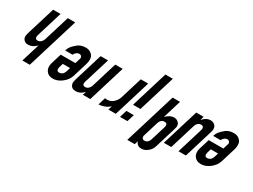

<svg xmlns="http://www.w3.org/2000/svg" viewBox="-59 -1317 2840 2157"><g transform="rotate(30 1360.5 -238.5)"><path d="M113 -185C153 -185 189.3 -202.3 221.9 -237L149.5 0H245.5L449.4 -667H353.4L251.3 -333C247 -319 238.7 -306.5 226.3 -295.5C213.9 -284.5 200.8 -279 186.8 -279C170.8 -279 160.6 -284 156.4 -294C152.1 -304 152.4 -317 157.3 -333L259.4 -667H163.4L50.3 -297C46 -283 43.4 -271.7 42.4 -263C41.4 -254.3 42.3 -243.8 45.2 -231.5C48.1 -219.2 55.8 -208.3 68.3 -199C80.8 -189.7 95.7 -185 113 -185Z M669.1 -385C679.8 -385 688.6 -380.5 695.5 -371.5C702.4 -362.5 704.4 -353 701.3 -343L679.6 -272H489.6L449.2 -140C436.8 -99.3 439.8 -64.8 458.1 -36.5C476.4 -8.2 505.9 6 546.6 6C585.9 6 624.2 -8.5 661.4 -37.5C698.6 -66.5 723.2 -100.7 735.2 -140L790.6 -321C794.9 -335 798 -349.2 800.1 -363.5C802.1 -377.8 801.5 -393.8 798.3 -411.5C795 -429.2 784.1 -445.3 765.6 -460C747.1 -474.7 724.1 -482 696.8 -482C654.1 -482 619.4 -470.8 592.6 -448.5C565.7 -426.2 546.9 -407.7 536.1 -393C525.3 -378.3 517.6 -363.7 513.1 -349L509.8 -338H604.8C611.1 -352 619.9 -363.3 631.2 -372C642.5 -380.7 655.1 -385 669.1 -385ZM576.3 -88C559.7 -88 549.4 -93.5 545.4 -104.5C541.4 -115.5 542.1 -129.7 547.4 -147L561.8 -194H655.8L641.4 -147C634.7 -125 625.3 -109.7 613.3 -101C601.3 -92.3 589 -88 576.3 -88Z M767.9 -49C777.2 -16.3 801.2 0 839.9 0C877.9 0 912.9 -17.3 944.8 -52L930.7 -6H1026.7L1172.3 -482H1076.3L973.8 -147C969.6 -133 961.5 -120.7 949.5 -110C937.6 -99.3 924.6 -94 910.6 -94C879.3 -94 869 -111.7 879.8 -147L982.3 -482H886.3L773.1 -112C769.7 -100.7 767.2 -89.3 765.7 -78C764.3 -66.7 765 -57 767.9 -49Z M1136 0C1153.3 0 1175.5 -4.3 1202.5 -13C1229.5 -21.7 1254.4 -36.3 1277.4 -57L1261.8 -6H1357.8L1503.4 -482H1407.4L1322.1 -203C1312.9 -173 1296.7 -147.3 1273.5 -126C1250.3 -104.7 1223.1 -94 1191.7 -94C1187.7 -94 1183.5 -94.3 1179 -95C1174.6 -95.7 1170.2 -96.7 1166 -98Z M1715.9 -667H1619.9L1474.4 -191H1570.4ZM1540.7 -94H1444.7L1416 0H1512Z M1915.7 -483H1819.7L1616.1 183H1712.1L1726.2 137C1737.4 172.3 1762.3 190 1801 190C1829 190 1855.6 179.8 1880.8 159.5C1906 139.2 1922.9 115 1931.4 87L2015.5 -188C2019 -199.3 2021.4 -209.5 2022.8 -218.5C2024.3 -227.5 2023.5 -238 2020.5 -250C2017.5 -262 2009.2 -273 1995.6 -283C1982 -293 1966.1 -298 1948.1 -298C1929.5 -298 1911.4 -293.3 1893.9 -284C1876.3 -274.7 1859.5 -262 1843.3 -246ZM1788 95C1772.7 95 1762.2 90 1756.6 80C1751 70 1750.5 57.3 1755.2 42L1810.8 -140C1812.1 -144 1814.1 -150.2 1817 -158.5C1819.9 -166.8 1826 -176.3 1835.2 -187C1844.5 -197.7 1858.8 -203 1878.1 -203C1895.4 -203 1905.6 -197.7 1908.7 -187C1911.8 -176.3 1912.5 -167.7 1910.8 -161C1909.1 -154.3 1907.1 -147.3 1904.8 -140L1849.2 42C1844.5 57.3 1836.8 70 1826.1 80C1815.4 90 1802.7 95 1788 95Z M2229.5 -470H2133.5L1988 6H2084L2182.4 -316C2184.2 -322 2186.6 -328.7 2189.5 -336C2192.4 -343.3 2196.4 -350.2 2201.3 -356.5C2206.2 -362.8 2213.1 -368.3 2221.8 -373C2230.6 -377.7 2239.3 -380 2248 -380C2265.3 -380 2276 -375 2279.9 -365C2283.8 -355 2284.8 -346.2 2282.8 -338.5C2280.8 -330.8 2278.7 -323.3 2276.4 -316L2178 6H2274L2383.4 -352C2388.5 -368.7 2391.9 -381.3 2393.5 -390C2395.2 -398.7 2394.8 -409.8 2392.3 -423.5C2389.8 -437.2 2381.7 -449.3 2367.9 -460C2354.2 -470.7 2337.7 -476 2318.3 -476C2299 -476 2281.1 -471.3 2264.6 -462C2248 -452.7 2231.5 -439.3 2214.8 -422Z M2589.1 -385C2599.8 -385 2608.6 -380.5 2615.5 -371.5C2622.4 -362.5 2624.4 -353 2621.3 -343L2599.6 -272H2409.6L2369.2 -140C2356.8 -99.3 2359.8 -64.8 2378.1 -36.5C2396.4 -8.2 2425.9 6 2466.6 6C2505.9 6 2544.2 -8.5 2581.4 -37.5C2618.6 -66.5 2643.2 -100.7 2655.2 -140L2710.6 -321C2714.9 -335 2718 -349.2 2720.1 -363.5C2722.1 -377.8 2721.5 -393.8 2718.3 -411.5C2715 -429.2 2704.1 -445.3 2685.6 -460C2667.1 -474.7 2644.1 -482 2616.8 -482C2574.1 -482 2539.4 -470.8 2512.6 -448.5C2485.7 -426.2 2466.9 -407.7 2456.1 -393C2445.3 -378.3 2437.6 -363.7 2433.1 -349L2429.8 -338H2524.8C2531.1 -352 2539.9 -363.3 2551.2 -372C2562.5 -380.7 2575.1 -385 2589.1 -385ZM2496.3 -88C2479.7 -88 2469.4 -93.5 2465.4 -104.5C2461.4 -115.5 2462.1 -129.7 2467.4 -147L2481.8 -194H2575.8L2561.4 -147C2554.7 -125 2545.3 -109.7 2533.3 -101C2521.3 -92.3 2509 -88 2496.3 -88Z"/></g></svg>

Font: Din Kursivschrift
Style: Condensed Italic Polish
Weight: 400
Version: Version 1.07